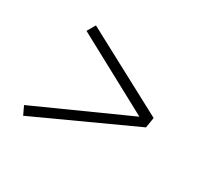

<svg xmlns="http://www.w3.org/2000/svg" viewBox="-95 -695 765 710"><g transform="rotate(30 288.0 -340.0)"><path d="M67 -128 482 -318 489 -362 133 -552 113 -517 441 -340 50 -164Z"/></g></svg>

Font: Iosevka Sparkle Extralight
Style: Italic
Weight: 200
Italic angle: -9°
Designer: Belleve Invis
Foundry: Belleve Invis
Version: Version 4.5.0; ttfautohint (v1.8.3)